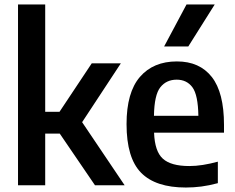

<svg xmlns="http://www.w3.org/2000/svg" viewBox="-20 -828 1050 858"><path d="M60.5 0V-808H182V-328.5H246L390 -545H520L347 -282L537 0H404.5L247 -231H182V0Z M810.5 10Q675.5 10 610.5 -56Q545.5 -122 545.5 -273.5Q545.5 -415 605.2 -484.2Q665 -553.5 770.5 -553.5Q872 -553.5 926.5 -484Q981 -414.5 981 -270V-235H668.5Q671.5 -151.5 707.8 -118.8Q744 -86 826 -86Q855 -86 886.8 -91Q918.5 -96 953.5 -105.5V-9.5Q914.5 1 880 5.5Q845.5 10 810.5 10ZM769.5 -472Q723.5 -472 696.5 -438Q669.5 -404 668 -310.5H866.5Q865 -404 839.8 -438Q814.5 -472 769.5 -472ZM713.5 -620.5 813.5 -808H939.5L821.5 -620.5Z"/></svg>

Font: Encode Sans Semi Condensed SemiBold
Style: Regular
Weight: 600
Width: 4
Designer: Multiple Designers
Foundry: Impallari Type
Version: Version 3.000; ttfautohint (v1.8.3) -l 8 -r 50 -G 200 -x 14 